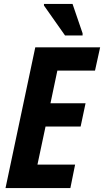

<svg xmlns="http://www.w3.org/2000/svg" viewBox="-20 -954 528 974"><path d="M8 0 159 -714H488L462 -596H271L236 -430H414L389 -312H211L170 -119H361L337 0ZM310 -774 203 -926V-934H348L399 -785V-774Z"/></svg>

Font: Noto Sans Condensed
Style: Bold Italic
Weight: 700
Width: 3
Italic angle: -12°
Designer: Monotype Design Team
Foundry: Monotype Imaging Inc.
Version: Version 2.013; ttfautohint (v1.8.4.7-5d5b)